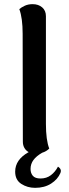

<svg xmlns="http://www.w3.org/2000/svg" viewBox="-20 -727 330 924"><path d="M273 96 271 105Q258 136 226 156.5Q194 177 149 177Q112 177 82.5 158Q53 139 53 99Q53 41 118 5Q105 -2 97.5 -15Q90 -28 90 -45L89 -564Q89 -640 73 -683Q83 -692 99.5 -699.5Q116 -707 137 -707Q165 -707 183 -691.5Q201 -676 201 -649V-131Q201 -53 217 -12Q203 2 183 8Q155 24 141 43Q127 62 127 86Q127 106 138 119Q149 132 175 132Q204 132 225 116Q246 100 259 75Q273 84 273 96Z"/></svg>

Font: Arima Madurai
Style: Bold
Weight: 700
Designer: Joana Correia and Natanael Gama
Foundry: NDISCOVER
Version: Version 1.019